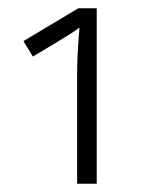

<svg xmlns="http://www.w3.org/2000/svg" viewBox="-20 -734 376 468"><path d="M170.9 -713.9H215.8V-286.1H168V-553.2Q168 -601.6 173.8 -667Q161.1 -655.8 60.1 -596.2L37.1 -633.8Z"/></svg>

Font: TypoPRO Open Sans
Style: Regular
Weight: 300
Foundry: Ascender Corporation
Version: Version 1.10